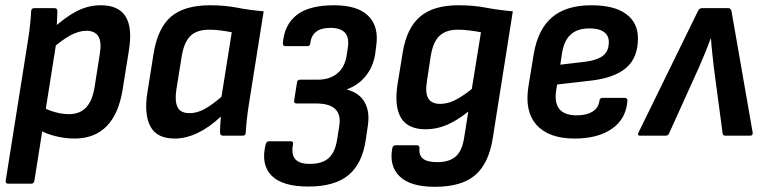

<svg xmlns="http://www.w3.org/2000/svg" viewBox="-20 -523 2954 740"><path d="M267.2 11Q230.5 11 192.3 1.4Q154 -8.3 130.3 -23.9L141.9 -112Q164 -98.5 192 -90.8Q219.9 -83.1 246 -83.1Q287.7 -83.1 311.8 -108.7Q336 -134.3 344.5 -187.2L364.4 -313.1Q372.6 -360.7 359.3 -382.5Q346 -404.4 312.7 -404.4Q284.1 -404.4 250.8 -386.5Q217.6 -368.5 174.6 -330.1L179.4 -409.5Q231.7 -457.3 275.9 -480Q320.1 -502.7 368.7 -502.7Q436.5 -502.7 463.6 -460.2Q490.8 -417.8 477.2 -330.9L452.7 -178.4Q437.7 -84 391 -36.5Q344.2 11 267.2 11ZM12.1 185Q0.5 185 1.9 173.9L88.5 -371.6Q93.3 -402.1 96.1 -429.4Q99 -456.8 100 -479.9Q100.7 -491.7 112.4 -491.7H189.4Q200.8 -491.7 201.2 -480.5Q200.9 -466.8 199.9 -444.7Q198.9 -422.7 196.9 -407.1L197.1 -359.9L112.5 173.9Q110.5 185 100.8 185Z M652.9 11Q584 11 559.4 -36.2Q534.9 -83.3 547.9 -165.3L572 -317Q588.3 -416.1 639.9 -459.4Q691.6 -502.7 789.6 -502.7Q846.8 -502.7 894.5 -493.3Q942.1 -484 996.2 -479.4L939.8 -124.6Q934.8 -92.9 931.6 -65Q928.5 -37.1 927.1 -11.1Q926.7 0 915 0H839.3Q828.9 0 828.2 -11.1Q827.8 -25.4 829 -41.6Q830.1 -57.9 831.1 -73.8Q787.9 -32.6 742.4 -10.8Q696.9 11 652.9 11ZM711 -86.9Q739 -86.9 767.5 -102.3Q796.1 -117.7 833.6 -149.9L873.3 -398.7Q853.3 -402.7 830.5 -405.6Q807.7 -408.6 787.1 -408.6Q738.9 -408.6 714.4 -384.9Q689.8 -361.2 680.9 -309.2L659.7 -177.5Q653.1 -134.5 664 -110.7Q674.9 -86.9 711 -86.9Z M1168.5 196Q1068.3 196 1026.5 153.7Q984.6 111.3 1003.9 33Q1007.6 21.5 1015.8 21.5H1099.7Q1111.8 21.5 1109.5 32.3Q1101.8 71.5 1117.7 90.1Q1133.6 108.7 1174.4 108.7Q1221.8 108.7 1246.8 86.2Q1271.8 63.7 1279.4 14L1287.6 -37.2Q1294.5 -80.6 1272.4 -102.4Q1250.3 -124.2 1197.8 -124.2H1122.1Q1117.4 -124.2 1115.1 -127.4Q1112.7 -130.6 1113.7 -135.3L1124.6 -204.7Q1124.9 -210.1 1128.3 -213Q1131.7 -215.9 1136.1 -215.9H1204.2Q1250.3 -215.9 1279.6 -239.7Q1308.9 -263.6 1315.9 -308.6L1320.3 -337.3Q1326.9 -377.2 1310.1 -396.4Q1293.2 -415.6 1253.7 -415.6Q1217.9 -415.6 1198.6 -400.8Q1179.4 -385.9 1175.8 -355.8Q1175.2 -345.1 1164.3 -345.1H1079.7Q1070.3 -345.1 1070.3 -356.2Q1075.3 -426.4 1122.7 -464.5Q1170.2 -502.7 1267.9 -502.7Q1357.9 -502.7 1399.4 -461.9Q1441 -421.2 1429.9 -345.3L1426 -314.8Q1418.6 -267.2 1390.7 -231.5Q1362.8 -195.7 1318 -179.1V-177.4Q1365 -165.1 1385.4 -129Q1405.8 -92.9 1397.8 -39.3L1390.3 12.3Q1377.6 105.8 1324.3 150.9Q1270.9 196 1168.5 196Z M1746.8 -502.7Q1805.2 -502.7 1853.8 -493.3Q1902.5 -484 1956.5 -479.4L1879.3 8.8Q1864.2 106.2 1811.9 151.6Q1759.6 197 1655.8 197Q1561.1 197 1520 156.4Q1478.9 115.8 1492.1 47.7Q1494.8 36.9 1504.2 36.9H1586.6Q1597.4 36.9 1596.8 48.3Q1593.8 75.2 1610.3 88.6Q1626.7 101.9 1665.2 101.9Q1711.9 101.9 1736.3 80.3Q1760.8 58.7 1768.7 8.9L1784.9 -93Q1742.8 -59.1 1703 -41.9Q1663.2 -24.7 1620.3 -24.7Q1552.6 -24.7 1525.8 -68.4Q1499.1 -112.1 1512.1 -197.9L1532.3 -321.6Q1547.1 -413.6 1598.2 -458.1Q1649.3 -502.7 1746.8 -502.7ZM1676.5 -122.6Q1704.7 -122.6 1733.2 -136.7Q1761.8 -150.8 1798.4 -180.1L1833.7 -398.7Q1813.7 -402.7 1789.6 -405.6Q1765.5 -408.6 1745.3 -408.6Q1699.9 -408.6 1674.7 -385.7Q1649.5 -362.8 1640.3 -307.9L1625.8 -212.6Q1617.9 -166 1630.4 -144.3Q1642.9 -122.6 1676.5 -122.6Z M2194.3 11Q2095.4 11 2048.2 -41.4Q2001 -93.8 2016.8 -190.9L2037 -314.4Q2053.3 -410.4 2107.8 -456.5Q2162.2 -502.7 2259.3 -502.7Q2346.8 -502.7 2392.8 -469.3Q2438.8 -435.9 2438.8 -374.8Q2438.8 -300.6 2393.4 -261.5Q2348 -222.5 2256.3 -212.1L2127.2 -197.3L2123.3 -172.7Q2116.6 -125.2 2136.8 -101.8Q2157 -78.4 2202.4 -78.4Q2240.4 -78.4 2263.7 -92.9Q2287.1 -107.3 2290.1 -133.9Q2291.4 -145.7 2301.8 -145.7H2387.7Q2398.8 -145.7 2398.1 -134.6Q2393.3 -65.4 2339.2 -27.2Q2285.2 11 2194.3 11ZM2139.6 -273.7 2238.9 -285.5Q2285 -292.1 2305.8 -309.7Q2326.5 -327.4 2326.5 -360.6Q2326.5 -386.3 2307.5 -399.9Q2288.5 -413.5 2251.6 -413.5Q2205.2 -413.5 2179.5 -389.8Q2153.8 -366.1 2146.2 -318.4Z M2446.6 0Q2434.9 0 2441.2 -12.8L2669.7 -479.7Q2675.3 -491.7 2686.1 -491.7H2786.3Q2797.1 -491.7 2799.4 -479.7L2880.8 -12.8Q2882.8 0 2870.7 0H2775.8Q2766.4 0 2765.1 -8.8L2731.3 -262.5Q2728.4 -290.7 2725.3 -317.7Q2722.2 -344.7 2720.2 -373.6H2718.5Q2708.2 -344.7 2697 -317.9Q2685.7 -291 2673.7 -262.9L2558.7 -8.8Q2555.1 0 2545.2 0Z"/></svg>

Font: Sofia Sans Semi Condensed
Style: Italic
Weight: 400
Italic angle: -9°
Designer: Botio Nikoltchev, Ani Petrova
Foundry: lettersoup
Version: Version 4.101